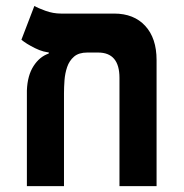

<svg xmlns="http://www.w3.org/2000/svg" viewBox="-20 -632 626 652"><path d="M511.7 -428.2V0H385.7V-367.7Q385.7 -453.6 313 -453.6H154.3Q128.9 -453.6 98.9 -468.5Q68.8 -483.4 52.7 -497.1L96.7 -611.8Q107.9 -605 134 -595.5Q160.2 -585.9 187 -585.9H367.7Q434.6 -585.9 473.1 -544.2Q511.7 -502.4 511.7 -428.2ZM145.5 -450.2V-485.4L276.4 -453.6Q247.6 -453.6 231.4 -439.7Q215.3 -425.8 208 -404.3Q200.7 -382.8 199 -359.1Q197.3 -335.4 197.3 -315.4V0H71.3V-324.7Q73.2 -375.5 93.8 -407.5Q114.3 -439.5 145.5 -450.2Z"/></svg>

Font: Cascadia Mono
Style: Regular
Weight: 400
Monospace: yes
Designer: Aaron Bell
Foundry: Saja Typeworks
Version: Version 2404.023